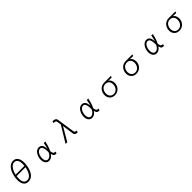

<svg xmlns="http://www.w3.org/2000/svg" viewBox="843 -3534 6314 6314"><g transform="rotate(-45 4000.0 -377.5)"><path d="M436 46C768 46 785 -455 785 -487C785 -658 726 -801 564 -801C328 -801 216 -485 216 -250C216 -101 269 46 436 46ZM301 -417C332 -577 432 -740 555 -740C686 -740 715 -616 715 -504C715 -473 713 -443 710 -417ZM704 -361C668 -179 590 -16 448 -16C314 -16 283 -132 283 -245C283 -286 287 -327 292 -361Z M1764 -28C1756 -27 1749 -27 1742 -27C1688 -27 1663 -57 1651 -158C1682 -217 1727 -323 1762 -498H1692C1681 -424 1658 -327 1640 -275C1639 -325 1632 -378 1620 -412C1594 -482 1535 -516 1473 -516C1313 -516 1230 -319 1230 -178C1230 -70 1281 44 1406 44C1473 44 1542 13 1604 -81C1626 29 1663 39 1751 39ZM1587 -170C1549 -70 1471 -18 1409 -18C1346 -18 1298 -77 1298 -174C1298 -333 1379 -455 1473 -455C1564 -455 1579 -342 1585 -283C1588 -262 1589 -242 1589 -221C1589 -205 1588 -189 1587 -170Z M2731 42 2748 -23C2686 -25 2663 -32 2653 -95L2562 -701C2550 -781 2492 -802 2399 -802L2383 -735C2467 -735 2491 -725 2500 -664L2519 -532L2177 30H2257L2485 -360L2537 -447L2548 -347L2590 -50C2600 24 2659 42 2725 42Z M3764 -28C3756 -27 3749 -27 3742 -27C3688 -27 3663 -57 3651 -158C3682 -217 3727 -323 3762 -498H3692C3681 -424 3658 -327 3640 -275C3639 -325 3632 -378 3620 -412C3594 -482 3535 -516 3473 -516C3313 -516 3230 -319 3230 -178C3230 -70 3281 44 3406 44C3473 44 3542 13 3604 -81C3626 29 3663 39 3751 39ZM3587 -170C3549 -70 3471 -18 3409 -18C3346 -18 3298 -77 3298 -174C3298 -333 3379 -455 3473 -455C3564 -455 3579 -342 3585 -283C3588 -262 3589 -242 3589 -221C3589 -205 3588 -189 3587 -170Z M4797 -442 4809 -499H4500C4331 -499 4218 -362 4218 -197C4218 -56 4315 47 4458 47C4622 47 4742 -81 4742 -249C4742 -347 4691 -427 4639 -448C4656 -446 4693 -443 4711 -443ZM4462 -10C4352 -10 4287 -93 4287 -201C4287 -310 4352 -440 4498 -440C4607 -440 4671 -365 4671 -252C4671 -128 4593 -10 4462 -10Z M5797 -442 5809 -499H5500C5331 -499 5218 -362 5218 -197C5218 -56 5315 47 5458 47C5622 47 5742 -81 5742 -249C5742 -347 5691 -427 5639 -448C5656 -446 5693 -443 5711 -443ZM5462 -10C5352 -10 5287 -93 5287 -201C5287 -310 5352 -440 5498 -440C5607 -440 5671 -365 5671 -252C5671 -128 5593 -10 5462 -10Z M6764 -28C6756 -27 6749 -27 6742 -27C6688 -27 6663 -57 6651 -158C6682 -217 6727 -323 6762 -498H6692C6681 -424 6658 -327 6640 -275C6639 -325 6632 -378 6620 -412C6594 -482 6535 -516 6473 -516C6313 -516 6230 -319 6230 -178C6230 -70 6281 44 6406 44C6473 44 6542 13 6604 -81C6626 29 6663 39 6751 39ZM6587 -170C6549 -70 6471 -18 6409 -18C6346 -18 6298 -77 6298 -174C6298 -333 6379 -455 6473 -455C6564 -455 6579 -342 6585 -283C6588 -262 6589 -242 6589 -221C6589 -205 6588 -189 6587 -170Z M7797 -442 7809 -499H7500C7331 -499 7218 -362 7218 -197C7218 -56 7315 47 7458 47C7622 47 7742 -81 7742 -249C7742 -347 7691 -427 7639 -448C7656 -446 7693 -443 7711 -443ZM7462 -10C7352 -10 7287 -93 7287 -201C7287 -310 7352 -440 7498 -440C7607 -440 7671 -365 7671 -252C7671 -128 7593 -10 7462 -10Z"/></g></svg>

Font: LINE Seed JP_OTF Regular
Style: Regular
Weight: 400
Designer: LY Corporation & Fontrix & Fontworks
Version: Version 1.002